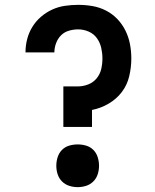

<svg xmlns="http://www.w3.org/2000/svg" viewBox="-20 -763 640 791"><path d="M241 -240V-407H300Q322 -407 343 -415Q364 -423 378 -440Q392 -457 397 -478.5Q402 -500 402 -522Q402 -544 397 -566Q392 -588 379 -606Q366 -624 345 -633Q324 -642 302 -642Q283 -642 264 -636.5Q245 -631 231.5 -617.5Q218 -604 211 -585Q204 -566 204 -547H85Q85 -575 92 -602Q99 -629 113.5 -652.5Q128 -676 149 -694Q170 -712 195 -723.5Q220 -735 247.5 -739Q275 -743 302 -743Q332 -743 361 -738Q390 -733 416.5 -719.5Q443 -706 463.5 -684.5Q484 -663 497 -636.5Q510 -610 515.5 -581Q521 -552 521 -522Q521 -486 512.5 -449.5Q504 -413 482 -384Q460 -355 427.5 -336Q395 -317 359 -310V-240ZM300 8Q282 8 265 2.5Q248 -3 235.5 -15.5Q223 -28 217.5 -45Q212 -62 212 -80Q212 -98 217.5 -115.5Q223 -133 235.5 -145.5Q248 -158 265 -163Q282 -168 300 -168Q318 -168 335 -163Q352 -158 364.5 -145.5Q377 -133 382.5 -115.5Q388 -98 388 -80Q388 -62 382.5 -45Q377 -28 364.5 -15.5Q352 -3 335 2.5Q318 8 300 8Z"/></svg>

Font: Iosevka Plex Etoile
Style: Bold
Weight: 700
Designer: Belleve Invis
Foundry: Belleve Invis
Version: Version 25.1.1; ttfautohint (v1.8.4)